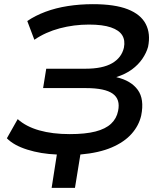

<svg xmlns="http://www.w3.org/2000/svg" viewBox="-20 -734 791 922"><path d="M228 168 253 8Q176 5 111 -15.5Q46 -36 13 -70L65 -162Q105 -126 168.5 -108Q232 -90 315 -90Q390 -90 438.5 -102.5Q487 -115 513.5 -140Q540 -165 547 -201Q559 -257 521.5 -284Q484 -311 392 -311H187L202 -404H390Q473 -404 518.5 -430.5Q564 -457 575 -505Q582 -540 567 -564.5Q552 -589 512.5 -602.5Q473 -616 407 -616Q335 -616 267 -598Q199 -580 145 -543L111 -633Q149 -659 198.5 -677.5Q248 -696 306 -705Q364 -714 426 -714Q531 -714 593.5 -689.5Q656 -665 680 -618.5Q704 -572 691 -509Q683 -480 663.5 -451.5Q644 -423 613.5 -400.5Q583 -378 539 -364L540 -363Q609 -347 641.5 -302.5Q674 -258 658 -179Q647 -131 612 -91.5Q577 -52 516.5 -26Q456 0 366 8L340 168Z"/></svg>

Font: Nunito Sans 7pt SemiExpanded SemiBold
Style: Italic
Weight: 600
Width: 6
Italic angle: -9°
Designer: Vernon Adams
Foundry: Vernon Adams
Version: Version 3.101;gftools[0.9.27]